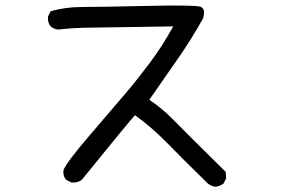

<svg xmlns="http://www.w3.org/2000/svg" viewBox="-20 -674 1040 705"><path d="M771.5 11.7Q755.9 9.8 743.2 0Q649.4 -91.8 593.8 -148.9Q538.1 -206.1 475.6 -251Q452.1 -225.6 280.3 -13.7Q264.6 -2 242.2 -3.9L222.7 -13.7Q210.9 -27.3 212.9 -48.8Q222.7 -76.2 310.1 -178.2Q397.5 -280.3 438.5 -328.1Q479.5 -376 527.3 -439.5Q575.2 -502.9 616.2 -577.1Q352.5 -573.2 298.3 -572.3Q244.1 -571.3 193.4 -565.4Q177.7 -567.4 166 -577.1Q154.3 -590.8 156.2 -613.3L166 -632.8Q220.7 -648.4 282.7 -648.4Q344.7 -648.4 519.5 -652.3Q694.3 -656.2 715.3 -649.4Q736.3 -642.6 725.6 -606.4Q686.5 -536.1 641.6 -470.7Q596.7 -405.3 528.3 -307.6Q575.2 -276.4 615.2 -235.4Q655.3 -194.3 808.6 -43L810.5 -19.5L800.8 0Q787.1 9.8 771.5 11.7Z"/></svg>

Font: NaikaiFont
Style: Regular
Weight: 400
Version: Version 1.67